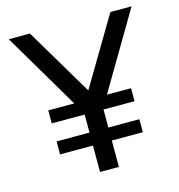

<svg xmlns="http://www.w3.org/2000/svg" viewBox="-105 -793 827 885"><g transform="rotate(-15 309.0 -350.0)"><path d="M107 -188H264V-274H107V-336H231L16 -700H117L309 -377L501 -700H602L387 -336H502V-274H354V-188H502V-126H354V0H264V-126H107Z"/></g></svg>

Font: Liter
Style: Regular
Weight: 400
Designer: Anton Skugarov
Foundry: skugi
Version: Version 1.004; ttfautohint (v1.8.4.7-5d5b)